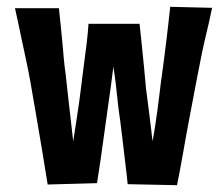

<svg xmlns="http://www.w3.org/2000/svg" viewBox="-20 -540 657 564"><path d="M120 2Q113 -43 104.5 -93.5Q96 -144 87 -197Q78 -250 69 -301Q63 -334 57 -362Q51 -390 45.5 -415.5Q40 -441 35 -465.5Q30 -490 24 -516H153Q156 -488 158.5 -464Q161 -440 163 -418Q165 -396 167 -372.5Q169 -349 173 -321Q177 -286 180.5 -252.5Q184 -219 188 -187Q192 -155 195 -125Q199 -148 202.5 -172.5Q206 -197 210 -223Q214 -249 217 -275Q222 -317 226.5 -350Q231 -383 234.5 -412Q238 -441 240 -470H390Q394 -433 397 -403Q400 -373 403 -343.5Q406 -314 409 -279Q413 -249 416.5 -221Q420 -193 423 -169Q426 -145 428 -125Q432 -145 435.5 -168.5Q439 -192 442.5 -216.5Q446 -241 449 -268Q452 -295 456 -322Q460 -350 463 -375Q466 -400 469 -423.5Q472 -447 474.5 -470Q477 -493 480 -520L603 -517Q599 -497 594 -475Q589 -453 583 -428Q577 -403 571 -373Q565 -343 558 -307Q548 -254 537.5 -199Q527 -144 518 -92Q509 -40 500 4L355 1Q353 -21 348.5 -57.5Q344 -94 339 -137.5Q334 -181 328 -222Q324 -262 320 -294.5Q316 -327 313 -344Q310 -319 306 -289Q302 -259 297 -225Q290 -175 285 -139Q280 -103 275.5 -71Q271 -39 265 -2Z"/></svg>

Font: Truculenta ExtraBold
Style: Regular
Weight: 800
Version: Version 1.002